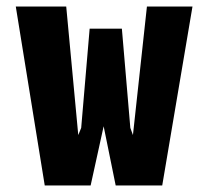

<svg xmlns="http://www.w3.org/2000/svg" viewBox="-20 -570 640 590"><path d="M28.5 -550H183.5L220.5 -155L229.5 -177L255.5 -482H354.5L380.5 -177L388.5 -155L431.5 -550H571.5L478.5 0H335.5L298.5 -182L258.5 0H117.5Z"/></svg>

Font: JuliaMono Black
Style: Regular
Weight: 900
Monospace: yes
Designer: cormullion
Foundry: corm
Version: Version 0.054; ttfautohint (v1.8.4)